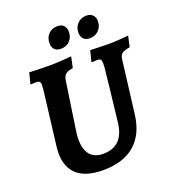

<svg xmlns="http://www.w3.org/2000/svg" viewBox="-150 -947 968 1074"><g transform="rotate(-20 334.0 -410.5)"><path d="M208 -198Q208 -137 234 -105.5Q260 -74 312 -74Q432 -74 448 -210Q457 -287 468 -386Q479 -485 483 -525Q484 -535 484 -549Q484 -567 478.5 -573Q473 -579 459 -579Q450 -579 440 -578Q430 -577 426 -577L425 -581L441 -644Q453 -644 486 -642.5Q519 -641 552 -641Q583 -641 620 -644Q657 -647 668 -648L654 -584Q617 -577 605.5 -567.5Q594 -558 591 -533L552 -219Q538 -106 469 -47Q400 12 281 12Q180 12 128.5 -32.5Q77 -77 77 -163Q77 -183 80 -205L119 -525Q121 -545 121 -551Q121 -567 115 -573Q109 -579 94 -579Q85 -579 75.5 -578Q66 -577 63 -577L62 -581L78 -644Q92 -643 131 -642Q170 -641 214 -641Q239 -641 278 -644Q317 -647 329 -648L315 -583Q283 -578 270.5 -567Q258 -556 254 -529L211 -238Q208 -217 208 -198ZM240 -758Q240 -791 260.5 -812Q281 -833 314 -833Q338 -833 351 -819Q364 -805 364 -782Q364 -749 343.5 -728Q323 -707 290 -707Q265 -707 252.5 -721Q240 -735 240 -758ZM412 -758Q412 -790 433 -811.5Q454 -833 486 -833Q510 -833 523.5 -819Q537 -805 537 -782Q537 -750 516 -728.5Q495 -707 463 -707Q438 -707 425 -721Q412 -735 412 -758Z"/></g></svg>

Font: Alegreya
Style: Bold Italic
Weight: 700
Italic angle: -7°
Designer: Juan Pablo del Peral
Foundry: Huerta Tipografica
Version: Version 2.007; ttfautohint (v1.6)